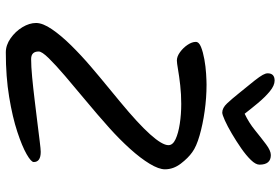

<svg xmlns="http://www.w3.org/2000/svg" viewBox="-172 -792 964 660"><g transform="rotate(90 310.0 -462.0)"><path d="M160 0Q135 0 111.5 -16.5Q88 -33 73.5 -57Q59 -81 59 -104Q59 -127 80.5 -158.5Q102 -190 136 -224.5Q170 -259 208 -291.5Q246 -324 278.5 -350.5Q311 -377 330 -393Q479 -516 479 -559Q479 -574 458.5 -583.5Q438 -593 405.5 -598Q373 -603 337 -603Q304 -603 273 -599.5Q242 -596 219 -592Q196 -588 188 -588Q174 -588 159 -599Q144 -610 134 -625Q124 -640 124 -653Q124 -664 141.5 -671Q159 -678 184 -682.5Q209 -687 233.5 -688.5Q258 -690 271 -690Q316 -690 362 -683.5Q408 -677 446 -666Q484 -655 503 -641Q523 -627 542.5 -601.5Q562 -576 562 -547Q562 -526 543 -494.5Q524 -463 491.5 -427Q459 -391 420 -356Q373 -314 326.5 -275.5Q280 -237 241.5 -204Q203 -171 180 -147.5Q157 -124 157 -113Q157 -87 183 -87Q208 -87 245 -90.5Q282 -94 323 -99Q364 -104 401 -108.5Q438 -113 465.5 -116.5Q493 -120 502 -120Q537 -120 537 -96Q537 -87 510 -71.5Q483 -56 433 -39.5Q383 -23 313.5 -11.5Q244 0 160 0ZM257 -924Q274 -924 294 -907.5Q314 -891 334 -867Q354 -843 371 -821Q401 -835 427.5 -856.5Q454 -878 476 -894.5Q498 -911 513 -911Q546 -911 546 -872Q546 -859 530 -842.5Q514 -826 489.5 -809Q465 -792 439.5 -777Q414 -762 394 -753Q374 -744 367 -744Q351 -744 335.5 -760.5Q320 -777 300 -802Q272 -836 257.5 -854.5Q243 -873 237.5 -883Q232 -893 232 -900Q232 -924 257 -924Z"/></g></svg>

Font: Solitreo
Style: Regular
Weight: 400
Designer: Nathan Gross, Bryan Kirschen, Binghamton University
Foundry: Eli Heuer
Version: Version 1.100; ttfautohint (v1.8.4.7-5d5b)